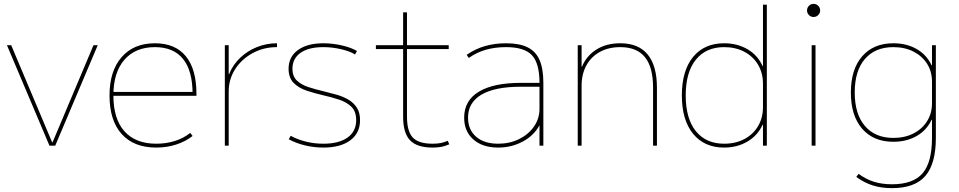

<svg xmlns="http://www.w3.org/2000/svg" viewBox="-20 -754 4964 994"><path d="M236 0 16 -520H38L250 -17H252L464 -520H486L266 0Z M789 10Q673 10 610 -60Q547 -130 547 -260Q547 -386 609.5 -458Q672 -530 782 -530Q887 -530 942 -463Q997 -396 997 -268Q997 -264 997 -263Q997 -262 997 -258H557V-278H987L977 -268Q977 -388 927.5 -449Q878 -510 782 -510Q681 -510 624 -444.5Q567 -379 567 -260Q567 -138 624.5 -74Q682 -10 789 -10Q840 -10 885 -24Q930 -38 965 -66L977 -50Q940 -21 891.5 -5.5Q843 10 789 10Z M1144 0V-520H1164V-370H1166Q1185 -418 1222.5 -454Q1260 -490 1309.5 -510Q1359 -530 1414 -530V-510Q1345 -510 1288 -479Q1231 -448 1197.5 -396Q1164 -344 1164 -280V0Z M1654 10Q1605 10 1558 -1.5Q1511 -13 1475 -33L1485 -51Q1519 -32 1563 -21Q1607 -10 1654 -10Q1735 -10 1779.5 -42Q1824 -74 1824 -132Q1824 -177 1799.5 -201Q1775 -225 1736 -238Q1697 -251 1652 -261Q1609 -271 1568 -284.5Q1527 -298 1500.5 -324.5Q1474 -351 1474 -398Q1474 -460 1522.5 -495Q1571 -530 1654 -530Q1701 -530 1749.5 -519Q1798 -508 1828 -490L1818 -472Q1791 -489 1745 -499.5Q1699 -510 1654 -510Q1578 -510 1536 -480.5Q1494 -451 1494 -398Q1494 -359 1517 -337Q1540 -315 1577 -303Q1614 -291 1657 -281Q1690 -273 1723.5 -263.5Q1757 -254 1784 -238Q1811 -222 1827.5 -196.5Q1844 -171 1844 -132Q1844 -65 1793.5 -27.5Q1743 10 1654 10Z M2220 10Q2139 10 2103 -27.5Q2067 -65 2067 -150V-500H1926V-520H2067V-690H2087V-520H2303V-500H2087V-150Q2087 -74 2117 -42Q2147 -10 2220 -10Q2244 -10 2261.5 -13.5Q2279 -17 2298 -25L2306 -7Q2286 2 2266 6Q2246 10 2220 10Z M2559 10Q2478 10 2430.5 -32Q2383 -74 2383 -145Q2383 -233 2458.5 -279Q2534 -325 2677 -325H2773Q2773 -426 2734 -468Q2695 -510 2600 -510Q2543 -510 2495.5 -496.5Q2448 -483 2407 -454L2396 -470Q2440 -501 2491 -515.5Q2542 -530 2600 -530Q2669 -530 2711.5 -509Q2754 -488 2773.5 -443Q2793 -398 2793 -325V0H2773V-104H2772Q2744 -52 2686 -21Q2628 10 2559 10ZM2559 -10Q2619 -10 2667.5 -34Q2716 -58 2744.5 -99Q2773 -140 2773 -190V-305H2677Q2542 -305 2472.5 -264Q2403 -223 2403 -145Q2403 -83 2444.5 -46.5Q2486 -10 2559 -10Z M2971 0V-520H2991V-409H2993Q3016 -465 3067.5 -497.5Q3119 -530 3191 -530Q3286 -530 3333.5 -471.5Q3381 -413 3381 -300V0H3361V-300Q3361 -406 3319 -458Q3277 -510 3191 -510Q3131 -510 3086 -485.5Q3041 -461 3016 -416Q2991 -371 2991 -310V0Z M3729 10Q3626 10 3568 -61.5Q3510 -133 3510 -260Q3510 -388 3568 -459Q3626 -530 3729 -530Q3797 -530 3850 -499Q3903 -468 3928 -412H3930V-730H3950V0H3930V-108H3928Q3903 -53 3850 -21.5Q3797 10 3729 10ZM3729 -10Q3788 -10 3833.5 -34Q3879 -58 3904.5 -101Q3930 -144 3930 -200V-320Q3930 -376 3904.5 -419Q3879 -462 3833.5 -486Q3788 -510 3729 -510Q3635 -510 3582.5 -445Q3530 -380 3530 -260Q3530 -140 3582.5 -75Q3635 -10 3729 -10Z M4182 0V-520H4202V0ZM4192 -666Q4178 -666 4168 -676Q4158 -686 4158 -700Q4158 -714 4168 -724Q4178 -734 4192 -734Q4206 -734 4216 -724Q4226 -714 4226 -700Q4226 -686 4216 -676Q4206 -666 4192 -666Z M4598 220Q4543 220 4498.5 206Q4454 192 4413 162L4425 146Q4463 174 4504.5 187Q4546 200 4598 200Q4707 200 4756 143.5Q4805 87 4805 -40V-134H4803Q4777 -79 4725 -49.5Q4673 -20 4605 -20Q4502 -20 4443.5 -87.5Q4385 -155 4385 -275Q4385 -395 4443.5 -462.5Q4502 -530 4605 -530Q4673 -530 4725 -500.5Q4777 -471 4803 -416H4805V-520H4825V-40Q4825 94 4770.5 157Q4716 220 4598 220ZM4605 -40Q4664 -40 4709 -63Q4754 -86 4779.5 -126.5Q4805 -167 4805 -219V-331Q4805 -384 4779.5 -424Q4754 -464 4709 -487Q4664 -510 4605 -510Q4511 -510 4458 -449Q4405 -388 4405 -275Q4405 -163 4458 -101.5Q4511 -40 4605 -40Z"/></svg>

Font: M PLUS 2 Thin Thin
Style: Regular
Weight: 250
Version: Version 1.001